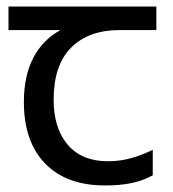

<svg xmlns="http://www.w3.org/2000/svg" viewBox="-20 -557 530 587"><path d="M301 10Q183 10 118 -57Q53 -124 53 -245Q53 -325 82 -380.5Q111 -436 165 -465H6V-537H458V-465H345Q251 -465 197.5 -411.5Q144 -358 144 -252Q144 -165 187 -114.5Q230 -64 310 -64Q347 -64 381 -73.5Q415 -83 447 -99V-21Q418 -5 383 2.5Q348 10 301 10Z"/></svg>

Font: ing115
Style: Regular
Weight: 400
Designer: Monotype Design Team
Foundry: Monotype Imaging Inc.
Version: Version 2.013